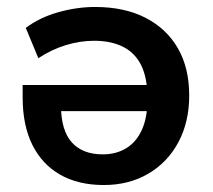

<svg xmlns="http://www.w3.org/2000/svg" viewBox="-20 -521 611 551"><path d="M278 10Q205 10 153 -19.5Q101 -49 73 -105Q45 -161 45 -241V-277H421V-202H136L155 -219Q155 -147 186 -112.5Q217 -78 275 -78Q313 -78 342 -95.5Q371 -113 387 -148Q403 -183 403 -234V-242Q403 -297 385.5 -333Q368 -369 333.5 -386.5Q299 -404 250 -404Q210 -404 169 -391.5Q128 -379 90 -354L54 -441Q94 -471 147.5 -486Q201 -501 253 -501Q337 -501 397.5 -470Q458 -439 490.5 -382.5Q523 -326 523 -247Q523 -171 492 -113Q461 -55 405.5 -22.5Q350 10 278 10Z"/></svg>

Font: Nunito Sans 11pt
Style: Bold
Weight: 700
Version: Version 3.101;gftools[0.9.27]